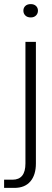

<svg xmlns="http://www.w3.org/2000/svg" viewBox="-67 -720 252 936"><path d="M-47 196V156H-6Q57 156 57 77V-516H108V77Q108 133 81 164.5Q54 196 3 196ZM83 -635Q66 -635 56.5 -644.5Q47 -654 47 -668Q47 -682 56.5 -691Q66 -700 83 -700Q99 -700 108.5 -691Q118 -682 118 -668Q118 -654 108.5 -644.5Q99 -635 83 -635Z"/></svg>

Font: Creato Display Light
Style: Regular
Weight: 300
Version: Version 1.000